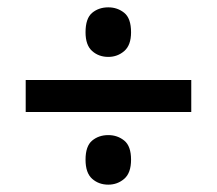

<svg xmlns="http://www.w3.org/2000/svg" viewBox="-20 -567 591 523"><path d="M50 -262V-349H501V-262ZM275 -64Q249 -64 231 -80Q213 -96 213 -132Q213 -169 231 -184Q249 -199 275 -199Q300 -199 318.5 -184Q337 -169 337 -132Q337 -96 318.5 -80Q300 -64 275 -64ZM275 -412Q249 -412 231 -428Q213 -444 213 -479Q213 -517 231 -532Q249 -547 275 -547Q300 -547 318.5 -532Q337 -517 337 -479Q337 -444 318.5 -428Q300 -412 275 -412Z"/></svg>

Font: Noto Sans Gunjala Gondi SemiBold
Style: Regular
Weight: 600
Version: Version 1.004